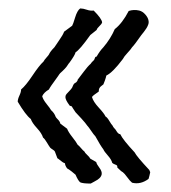

<svg xmlns="http://www.w3.org/2000/svg" viewBox="-20 -459 405 455"><path d="M132 -384 151 -398Q153 -401 158 -417.5Q163 -434 170 -439Q177 -439 185.5 -436Q194 -433 202 -434Q221 -415 222 -406Q221 -402 215.5 -397Q210 -392 209 -388L194 -376Q169 -341 159 -335Q158 -329 145 -311Q144 -310 142.5 -308Q141 -306 139.5 -303.5Q138 -301 137 -300Q135 -298 133 -295.5Q131 -293 128 -290.5Q125 -288 123 -286Q122 -285 120.5 -283Q119 -281 117.5 -278.5Q116 -276 115 -275Q98 -252 96 -247Q84 -240 80 -231Q82 -223 90.5 -212.5Q99 -202 101 -198Q109 -191 112 -182Q113 -180 117.5 -175.5Q122 -171 123 -166L139 -154Q142 -146 151.5 -134Q161 -122 164 -116Q167 -114 172 -108Q177 -102 180 -100Q181 -97 186.5 -92Q192 -87 194 -83Q206 -76 208 -75Q209 -70 215.5 -61.5Q222 -53 221 -46Q220 -41 216 -37Q212 -33 205 -29.5Q198 -26 195 -24Q176 -24 170 -27Q165 -31 159 -45Q157 -47 150 -52.5Q143 -58 139 -60Q134 -67 134 -72Q131 -73 128 -75Q125 -77 121.5 -80Q118 -83 116 -84L110 -100Q109 -102 105 -104.5Q101 -107 99 -109Q96 -113 91 -121.5Q86 -130 82 -133Q79 -143 67.5 -155.5Q56 -168 53 -177Q41 -186 22 -218Q22 -224 26 -232.5Q30 -241 30 -247Q41 -256 57 -280Q73 -304 83 -313Q85 -317 90 -322.5Q95 -328 96 -330Q99 -337 109 -347Q112 -352 120.5 -364Q129 -376 132 -384ZM153 -202 150 -207 147 -208Q145 -208 145 -209Q135 -222 135 -229Q135 -233 137.5 -236Q140 -239 144 -243Q148 -247 150 -250Q151 -251 152.5 -255Q154 -259 156 -261Q157 -262 159 -263Q161 -264 161.5 -265Q162 -266 163 -267Q164 -268 164 -270Q168 -275 178 -288.5Q188 -302 195 -308Q196 -310 199 -313Q202 -316 203 -317Q204 -319 206 -324L209 -325Q217 -339 225 -347Q242 -367 252 -390Q270 -404 285 -433Q297 -437 310 -434Q318 -432 324.5 -424.5Q331 -417 332 -410Q333 -405 331 -400Q329 -395 327 -392Q325 -389 321 -383.5Q317 -378 315 -376Q299 -353 293 -347Q290 -342 282 -333.5Q274 -325 271 -319Q247 -287 232 -280Q231 -275 228.5 -268Q226 -261 225 -259Q224 -258 220.5 -255.5Q217 -253 215.5 -250Q214 -247 214 -242Q199 -232 198 -229Q201 -218 214 -204Q227 -190 230 -183Q234 -181 239 -172.5Q244 -164 247 -161Q248 -158 251 -155Q254 -152 255 -150Q260 -141 265 -141Q271 -128 299 -98Q304 -88 334 -56Q334 -55 336 -51Q334 -41 332 -35Q313 -21 293 -26Q288 -30 281.5 -39Q275 -48 271 -51Q268 -52 258 -62V-64Q258 -66 257 -67Q256 -68 252 -69.5Q248 -71 246 -73Q244 -81 235.5 -90.5Q227 -100 225 -105Q218 -114 206 -136Q202 -140 196 -149Q190 -158 187 -161Q183 -167 173 -178Q163 -189 159 -193Z"/></svg>

Font: FuturaRenner
Style: Regular
Weight: 400
Designer: BSozoo
Foundry: BSozoo
Version: Version 1.001;PS 001.001;hotconv 1.0.70;makeotf.lib2.5.58329